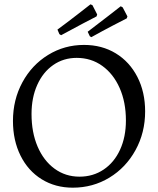

<svg xmlns="http://www.w3.org/2000/svg" viewBox="-20 -857 732 889"><path d="M40 -297Q40 -395 83.5 -475.5Q127 -556 202.5 -602.5Q278 -649 369 -649Q452 -649 516 -610Q580 -571 616 -501Q652 -431 652 -341Q652 -243 607.5 -162Q563 -81 486.5 -34.5Q410 12 317 12Q236 12 173 -27Q110 -66 75 -136.5Q40 -207 40 -297ZM563 -299Q563 -384 534 -449.5Q505 -515 453.5 -552Q402 -589 335 -589Q274 -589 226.5 -556Q179 -523 152.5 -464Q126 -405 126 -329Q126 -244 154 -178.5Q182 -113 232.5 -76Q283 -39 348 -39Q411 -39 460 -72Q509 -105 536 -164Q563 -223 563 -299ZM263 -694 255 -699 246 -720Q291 -753 338 -789.5Q385 -826 399 -837L408 -833L430 -790L427 -781Q413 -774 364.5 -748.5Q316 -723 263 -694ZM403 -685 396 -689 386 -710Q440 -751 482.5 -784Q525 -817 539 -828L548 -823L570 -781L567 -772Q553 -765 504 -739.5Q455 -714 403 -685Z"/></svg>

Font: Sahitya
Style: Regular
Weight: 400
Designer: Juan Pablo del Peral
Foundry: Juan Pablo del Peral (http://www.huertatipografica.com)
Version: Version 1.001;PS 001.000;hotconv 1.0.70;makeotf.lib2.5.58329